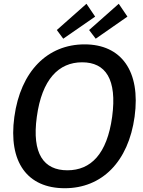

<svg xmlns="http://www.w3.org/2000/svg" viewBox="-20 -987 759 1017"><path d="M323 10C519 10 660 -129 693 -369C726 -611 622 -752 428 -752C232 -752 89 -610 56 -368C23 -128 125 10 323 10ZM281 -828 315 -782 484 -899 438 -967ZM452 -828 487 -782 655 -899 609 -967ZM337 -85C212 -85 148 -172 175 -368C202 -567 291 -657 415 -657C539 -657 601 -568 574 -368C547 -171 461 -85 337 -85Z"/></svg>

Font: Cheyenne Sans Medium
Style: Italic
Weight: 500
Italic angle: -8.13011°
Designer: The Public Sans project authors (U.S. Web Design System), Libre Franklin designed by Pablo Impallari and Rodrigo Fuenzal
Foundry: The Cheyenne Sans Project Authors
Version: Version 2.007